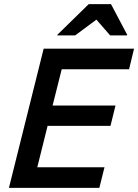

<svg xmlns="http://www.w3.org/2000/svg" viewBox="-20 -911 670 931"><path d="M461.7 0H23.3L191.7 -675H630L605.8 -575H279.2L235 -399.2H540L515.8 -300.8H210.8L160.8 -100H486.7ZM257.5 -739.2 258.3 -742.5 410 -890.8H518.3L596.7 -742.5L595.8 -739.2H514.2L447.5 -815.8L344.2 -739.2Z"/></svg>

Font: Funnel Sans Medium
Style: Italic
Weight: 500
Italic angle: -14.036°
Version: Version 1.000; Beta; Release 5; Build 24; ttfautohint (v1.8.